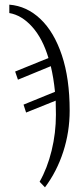

<svg xmlns="http://www.w3.org/2000/svg" viewBox="-20 -564 339 824"><path d="M150 216Q183 158 201.5 82.5Q220 7 220 -72Q220 -104 219 -132L92 -81L81 -115L216 -170Q210 -230 198 -280L57 -222L45 -257L188 -315Q163 -399 118 -449Q73 -499 20 -508V-544Q95 -538 153.5 -482.5Q212 -427 245.5 -327Q279 -227 279 -89Q279 2 251.5 87Q224 172 173 240Z"/></svg>

Font: Noto Serif ExtraCondensed Light
Style: Regular
Weight: 300
Width: 2
Designer: Monotype Design Team
Foundry: Monotype Imaging Inc.
Version: Version 2.014; ttfautohint (v1.8.4.7-5d5b)